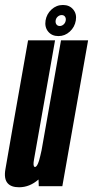

<svg xmlns="http://www.w3.org/2000/svg" viewBox="-48 -766 382 790"><path d="M111.5 0 110.5 -27.5Q74 4.5 30.5 4.5Q-1.5 4.5 -16 -11.5Q-33 -30 -25.5 -71Q-12.5 -147 4.5 -243.5L67.5 -600H178.5L115.5 -243Q97.5 -141 92 -110Q87 -83 94 -79.5Q95 -79 96 -79Q104.5 -79 112.5 -104.5Q117.5 -122 123 -147.5L203 -600H314.5L208.5 0ZM192.5 -617.5Q165.5 -617.5 150.2 -636Q135 -654.5 139.5 -682Q144 -708.5 164 -727Q184 -745.5 211 -745.5Q238 -745.5 253.2 -727Q268.5 -708.5 264 -682Q259.5 -654.5 239.2 -636Q219 -617.5 192.5 -617.5ZM198 -659Q206.5 -659 213.8 -665.5Q221 -672 222.5 -682Q224 -691.5 219.2 -697.8Q214.5 -704 206 -704Q197 -704 189.8 -697.8Q182.5 -691.5 181 -682Q179.5 -672 184.2 -665.5Q189 -659 198 -659Z"/></svg>

Font: Anybody UltraCondensed SemiBold
Style: Italic
Weight: 600
Width: 1
Italic angle: -10°
Designer: Tyler Finck
Foundry: Etcetera Type Company
Version: Version 1.010; ttfautohint (v1.8.3) -l 8 -r 50 -G 200 -x 14 